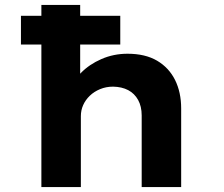

<svg xmlns="http://www.w3.org/2000/svg" viewBox="-20 -760 910 780"><path d="M65.1 -579.1V-695.8H468.6V-579.1ZM148.1 0V-740H305.7V-400.7L264.6 -386.9Q275 -429 308.7 -463.7Q342.3 -498.3 391.8 -520Q441.3 -541.7 498 -541.7Q570 -541.7 618.2 -513.4Q666.3 -485 691.2 -435Q716 -385 716 -319.7V0H555.6V-291.1Q555.6 -327.6 541.1 -353.9Q526.7 -380.1 500.8 -393.8Q474.9 -407.4 439.3 -408Q410.9 -408 386.6 -397.9Q362.3 -387.9 344.8 -371Q327.2 -354.1 317.9 -333.1Q308.5 -312.2 308.5 -288V0H228.8Q194.5 0 174.3 0Q154.1 0 148.1 0Z"/></svg>

Font: Lexend Giga
Style: Regular
Weight: 400
Designer: Bonnie Shaver-Troup, Thomas Jockin
Foundry: Lexend
Version: Version 1.007